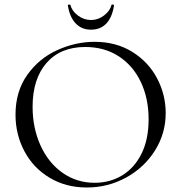

<svg xmlns="http://www.w3.org/2000/svg" viewBox="-20 -822 806 854"><path d="M49 -312Q49 -415 101 -488.5Q153 -562 234.5 -599Q316 -636 401 -636Q496 -636 568 -591.5Q640 -547 678.5 -474Q717 -401 717 -319Q717 -228 669 -152Q621 -76 540.5 -32Q460 12 366 12Q273 12 200.5 -31.5Q128 -75 88.5 -149.5Q49 -224 49 -312ZM641 -291Q641 -385 606 -458Q571 -531 507.5 -572Q444 -613 359 -613Q249 -613 187 -542Q125 -471 125 -347Q125 -253 160 -175.5Q195 -98 258 -53.5Q321 -9 401 -9Q469 -9 523.5 -42Q578 -75 609.5 -138.5Q641 -202 641 -291ZM282 -797Q281 -801 286 -801.5Q291 -802 293 -800Q300 -773 326.5 -753Q353 -733 385 -733Q416 -733 442.5 -753Q469 -773 476 -800Q476 -802 480 -802Q483 -802 485.5 -800.5Q488 -799 487 -797Q479 -745 453 -717.5Q427 -690 385 -690Q343 -690 316.5 -718Q290 -746 282 -797Z"/></svg>

Font: Cormorant
Style: Regular
Weight: 400
Designer: Christian Thalmann (Catharsis Fonts)
Foundry: Catharsis Fonts
Version: Version 4.000